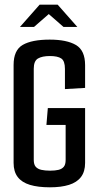

<svg xmlns="http://www.w3.org/2000/svg" viewBox="-20 -794 418 819"><path d="M193 5Q142 5 107.5 -5.5Q73 -16 55.5 -39Q38 -62 38 -99V-517Q38 -580 77 -602.5Q116 -625 192 -625Q265 -625 304 -602Q343 -579 343 -516V-419L257 -414V-500Q257 -534 241.5 -544.5Q226 -555 193 -555Q160 -555 142 -544.5Q124 -534 124 -501V-112Q124 -92 132.5 -82.5Q141 -73 156.5 -69.5Q172 -66 194 -66Q215 -66 229.5 -69.5Q244 -73 252 -82.5Q260 -92 260 -112V-261H178L184 -333H343V-99Q343 -62 325.5 -39Q308 -16 274.5 -5.5Q241 5 193 5ZM65 -679 149 -774H226L310 -679H251L188 -734L125 -679Z"/></svg>

Font: Smooch Sans Thin SemiBold
Style: Regular
Weight: 600
Version: Version 1.010